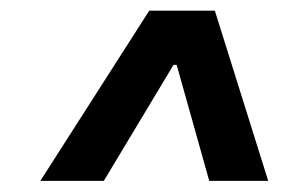

<svg xmlns="http://www.w3.org/2000/svg" viewBox="-20 -730 524 353"><path d="M296.4 -649.9H321.8L315.4 -610.8H290ZM54.2 -397.5 254.4 -710.4H375L473.1 -397.5H364.7L300.8 -625H307.6L170.9 -397.5Z"/></svg>

Font: Inter 16pt
Style: Bold Italic
Weight: 700
Italic angle: -9.3988°
Version: Version 4.001;git-66647c0bb